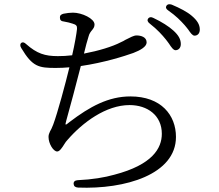

<svg xmlns="http://www.w3.org/2000/svg" viewBox="-20 -840 1040 910"><path d="M766 -653C773 -645 776 -639 781 -633C792 -616 802 -602 812 -602C825 -602 837 -612 837 -631C837 -654 826 -673 802 -695C780 -715 747 -736 707 -755C696 -761 687 -759 682 -752C677 -745 679 -736 690 -728C726 -700 749 -674 766 -653ZM81 -612C134 -523 164 -518 244 -518C266 -518 287 -519 309 -521C290 -443 253 -305 232 -249C227 -235 221 -224 217 -217C213 -207 210 -202 210 -191C210 -159 233 -122 251 -122C263 -122 275 -141 285 -157C290 -165 294 -171 300 -177C371 -259 482 -342 594 -342C679 -342 747 -293 747 -206C747 -137 702 -59 522 -12C476 1 417 11 348 14C335 15 328 21 329 32C330 43 337 48 350 49C573 58 814 -13 814 -191C814 -294 744 -383 598 -383C494 -383 406 -335 310 -262C288 -244 288 -245 294 -268C310 -325 343 -448 363 -527C473 -543 570 -574 612 -589C646 -602 675 -619 675 -639C675 -665 647 -672 627 -672C614 -672 598 -663 574 -651C568 -647 562 -644 553 -640C513 -619 447 -599 378 -586C386 -620 393 -646 400 -668C403 -681 411 -691 417 -698C423 -706 428 -712 428 -724C428 -752 368 -780 326 -780C311 -780 297 -778 281 -775C269 -772 263 -766 264 -756C264 -745 270 -739 283 -738C299 -735 313 -732 324 -728C341 -723 346 -718 345 -703C343 -682 334 -630 322 -578C299 -575 275 -574 254 -574C193 -574 155 -586 104 -631C95 -640 87 -641 81 -637C75 -632 74 -623 81 -612ZM778 -790C815 -764 835 -743 855 -721C863 -712 867 -706 872 -700C883 -684 892 -671 902 -671C916 -671 927 -681 927 -700C927 -723 915 -743 889 -765C867 -784 834 -801 794 -818C782 -822 774 -820 769 -813C764 -805 767 -797 778 -790Z"/></svg>

Font: 寒蝉锦书宋
Style: Regular
Weight: 400
Designer: 寒蝉锦书宋{Warren} 思源宋体{Ryoko NISHIZUKA 西塚涼子 (kana & ideographs); Frank Grießhammer (Latin, Greek & Cyrillic); Wenlong ZHANG 
Foundry: Adobe & ChillType
Version: Version 2.000;Glyphs 3.1.1 (3135)